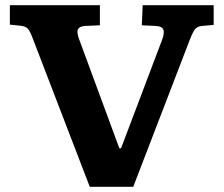

<svg xmlns="http://www.w3.org/2000/svg" viewBox="-20 -720 862 740"><path d="M326 0 106.5 -571Q96.5 -598 88 -608.5Q79.5 -619 57.5 -621L18 -625V-700H365V-622.5L308.5 -620Q287.5 -619 281 -608.2Q274.5 -597.5 284.5 -570L440 -148.5H446.5L604 -564.5Q615 -593 609.5 -606Q604 -619 580.5 -620L526.5 -622.5L530 -700H803.5V-624L759 -620Q742 -618.5 733.3 -609.2Q724.5 -600 711 -565.5L493.5 0Z"/></svg>

Font: Literata Variable Black
Style: Regular
Weight: 900
Designer: Latin by Veronika Burian and Jose Scaglione. Greek by Irene Vlachou. Cyrillic by Vera Evstafieva.
Foundry: TypeTogether
Version: Version 3.021